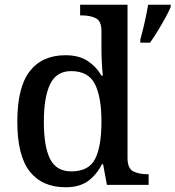

<svg xmlns="http://www.w3.org/2000/svg" viewBox="-20 -780 740 810"><path d="M257 10Q158 10 105.5 -56.5Q53 -123 53 -267Q53 -412 105.5 -479.5Q158 -547 256 -547Q313 -547 349.5 -523Q386 -499 408 -461H414Q411 -486 409.5 -518Q408 -550 408 -574V-649Q408 -692 383.5 -703.5Q359 -715 326 -715H318V-760H518V-114Q518 -69 542.5 -57Q567 -45 600 -45H607V0H431L415 -87H410Q387 -42 351 -16Q315 10 257 10ZM281 -57Q354 -57 381 -109Q408 -161 408 -268Q408 -370 380.5 -425Q353 -480 280 -480Q218 -480 191.5 -425Q165 -370 165 -267Q165 -161 191.5 -109Q218 -57 281 -57ZM572 -613Q581 -645 590 -685Q599 -725 605 -760H700V-750Q691 -729 676 -702Q661 -675 644.5 -648Q628 -621 613 -600H572Z"/></svg>

Font: Noto Serif Tamil Medium
Style: Regular
Weight: 500
Designer: Indian Type Foundry, Tom Grace, and the Monotype Design Team
Foundry: Monotype Imaging Inc.
Version: Version 2.004; ttfautohint (v1.8.4.7-5d5b)